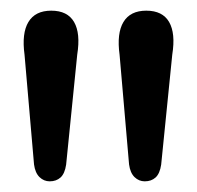

<svg xmlns="http://www.w3.org/2000/svg" viewBox="-20 -796 369 360"><path d="M251.4 -456Q240.5 -456 232.3 -463.9Q224.1 -471.9 222 -487.7L204.2 -693.4Q198.7 -733.6 211.5 -754.8Q224.3 -776 254.3 -776Q284.8 -776 297.1 -754.7Q309.4 -733.5 303 -693.6L282.2 -487.3Q279.7 -470.5 271.7 -463.2Q263.7 -456 251.4 -456ZM73.2 -456Q62.3 -456 54.1 -463.9Q45.9 -471.9 43.8 -487.7L26 -693.4Q20.5 -733.6 33.3 -754.8Q46.1 -776 76.1 -776Q106.6 -776 118.9 -754.7Q131.2 -733.5 124.8 -693.6L104 -487.3Q101.5 -470.5 93.5 -463.2Q85.5 -456 73.2 -456Z"/></svg>

Font: Fraunces SuperSoft 9pt
Style: Regular
Weight: 900
Version: Version 1.000;[b76b70a41]